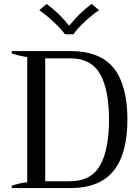

<svg xmlns="http://www.w3.org/2000/svg" viewBox="-20 -961 709 981"><path d="M252 -851C278 -827 298 -805 312 -786C312 -786 355 -786 355 -786C369 -806 389 -828 415 -852C441 -876 465 -895 486 -909C486 -909 448 -941 448 -941C428 -926 408 -909 387 -889C366 -868 349 -849 336 -832C336 -832 331 -832 331 -832C318 -849 301 -868 280 -889C259 -909 238 -926 218 -941C218 -941 181 -909 181 -909C202 -894 226 -875 252 -851ZM40 -12C40 -12 40 0 40 0C40 0 339 0 339 0C440 0 514 -30 561 -89C608 -148 631 -235 631 -350C631 -465 608 -553 562 -612C515 -671 441 -700 340 -700C340 -700 40 -700 40 -700C40 -700 40 -688 40 -688C67 -679 94 -673 119 -669C119 -669 119 -30 119 -30C92 -27 66 -21 40 -12ZM337 -35C337 -35 211 -35 211 -35C211 -35 211 -663 211 -663C211 -663 339 -663 339 -663C410 -663 461 -636 492 -582C522 -528 537 -451 537 -350C537 -249 522 -171 492 -117C461 -62 410 -35 337 -35Z"/></svg>

Font: BUSH 25 TRIRONG 0515 A
Style: Regular
Weight: 400
Designer: Katatrad Team
Foundry: CadsonDemak